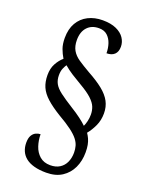

<svg xmlns="http://www.w3.org/2000/svg" viewBox="-161 -839 787 1032"><g transform="rotate(20 232.5 -323.0)"><path d="M236 114Q197 114 167.5 106Q138 98 119 83Q100 68 90.5 46.5Q81 25 81 -1Q81 -28 90 -43Q99 -58 112.5 -64Q126 -70 138 -70Q138 -36 148.5 -4Q159 28 182.5 48.5Q206 69 243 69Q275 69 297 55Q319 41 330 16.5Q341 -8 341 -38Q341 -58 336 -76Q331 -94 317 -112Q303 -130 274.5 -151.5Q246 -173 199 -200Q150 -230 120 -257Q90 -284 77 -313.5Q64 -343 64 -382Q64 -420 79 -447.5Q94 -475 115 -493Q101 -516 92 -541Q83 -566 83 -601Q83 -652 103.5 -687.5Q124 -723 160.5 -741.5Q197 -760 243 -760Q290 -760 321 -746Q352 -732 367.5 -709Q383 -686 383 -659Q383 -630 367 -615Q351 -600 322 -600Q322 -629 313.5 -654.5Q305 -680 287 -696.5Q269 -713 239 -713Q197 -713 172.5 -686.5Q148 -660 148 -613Q148 -578 161.5 -554.5Q175 -531 201.5 -513Q228 -495 268 -472Q321 -443 354.5 -416Q388 -389 404 -359Q420 -329 420 -291Q420 -252 405 -219.5Q390 -187 370 -163Q379 -150 385.5 -135.5Q392 -121 395.5 -103Q399 -85 399 -61Q399 -12 380.5 27.5Q362 67 326 90.5Q290 114 236 114ZM341 -192Q347 -204 351.5 -222.5Q356 -241 356 -261Q356 -284 348 -304.5Q340 -325 316.5 -347Q293 -369 248 -395Q217 -413 190.5 -430Q164 -447 142 -466Q135 -456 128.5 -440.5Q122 -425 122 -402Q122 -375 133 -354.5Q144 -334 171.5 -313Q199 -292 247 -262Q278 -243 302.5 -224.5Q327 -206 341 -192Z"/></g></svg>

Font: Noto Serif Khmer Condensed
Style: Regular
Weight: 400
Width: 3
Designer: Danh Hong and the Monotype Design Team
Foundry: Monotype Imaging Inc.
Version: Version 2.004